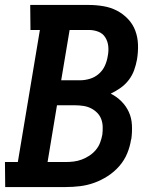

<svg xmlns="http://www.w3.org/2000/svg" viewBox="-25 -755 645 775"><path d="M-4 0 -5 -101H47L136 -634H98L97 -735H333Q363 -735 392.5 -730Q422 -725 447 -712Q472 -699 491.5 -678.5Q511 -658 521 -631.5Q531 -605 532 -575Q533 -545 528 -515Q524 -493 516.5 -472Q509 -451 495 -432.5Q481 -414 462 -400.5Q443 -387 422 -377Q446 -365 465 -346Q484 -327 495 -303Q506 -279 507.5 -250.5Q509 -222 505 -193L504 -192Q500 -164 488.5 -136Q477 -108 456.5 -84.5Q436 -61 409.5 -44Q383 -27 355 -17Q327 -7 298 -3.5Q269 0 240 0ZM222 -431H299Q318 -431 338 -437Q358 -443 374 -457Q390 -471 398.5 -490Q407 -509 410 -529Q414 -549 412 -568.5Q410 -588 400 -604Q390 -620 372 -627Q354 -634 334 -634H256ZM167 -101H240Q256 -101 272.5 -103Q289 -105 305 -111Q321 -117 335.5 -126.5Q350 -136 361.5 -149.5Q373 -163 379 -179Q385 -195 388 -211Q390 -227 389.5 -243.5Q389 -260 383.5 -274.5Q378 -289 367 -300Q356 -311 342 -318Q328 -325 311.5 -327.5Q295 -330 279 -330H205Z"/></svg>

Font: Iosevka Etoile
Style: Bold Italic
Weight: 700
Italic angle: -9°
Designer: Belleve Invis
Foundry: Belleve Invis
Version: Version 28.1.0; ttfautohint (v1.8.4)